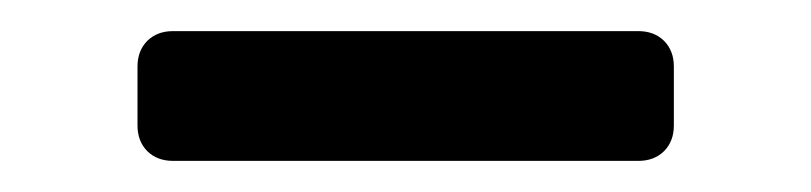

<svg xmlns="http://www.w3.org/2000/svg" viewBox="-20 -362 524 124"><path d="M91.7 -258.1Q81.5 -258.1 75.1 -264.4Q68.8 -270.8 68.8 -281V-319Q68.8 -329.2 75.1 -335.6Q81.5 -341.9 91.7 -341.9H392.3Q402.5 -341.9 408.9 -335.6Q415.2 -329.2 415.2 -319V-281Q415.2 -270.8 408.9 -264.4Q402.5 -258.1 392.3 -258.1Z"/></svg>

Font: Rubik Light
Style: Regular
Weight: 300
Designer: Hubert and Fischer
Foundry: Hubert and Fischer
Version: Version 2.300;gftools[0.9.30]